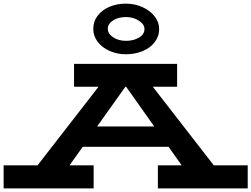

<svg xmlns="http://www.w3.org/2000/svg" viewBox="-30 -1038 1385 1058"><path d="M1335 -127V0H840V-127H971L899 -229H426L353 -127H486V0H-10V-127H177L513 -560H378V-686H946V-560H812L1148 -127ZM820 -341 665 -560H661L505 -341ZM484 -879Q484 -920 508 -951.5Q532 -983 573 -1000.5Q614 -1018 664 -1018Q712 -1018 754.5 -999Q797 -980 822 -948Q847 -916 847 -878Q847 -837 822 -805Q797 -773 755 -756Q713 -739 664 -739Q615 -739 573.5 -757.5Q532 -776 508 -808Q484 -840 484 -879ZM766 -878Q766 -904 735.5 -924Q705 -944 664 -944Q622 -944 593 -925.5Q564 -907 564 -879Q564 -852 593.5 -832.5Q623 -813 664 -813Q706 -813 736 -831Q766 -849 766 -878Z"/></svg>

Font: BioRhyme Expanded ExtraBold
Style: Regular
Weight: 800
Width: 7
Designer: Aoife Mooney
Foundry: Aoife Mooney Type
Version: Version 1.000